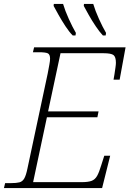

<svg xmlns="http://www.w3.org/2000/svg" viewBox="-35 -954 669 974"><path d="M-15 0 -9 -25H20Q48 -25 63.5 -29Q79 -33 88 -48.5Q97 -64 104 -98L207 -581Q212 -607 215.5 -626.5Q219 -646 219 -656Q219 -678 207.5 -683.5Q196 -689 162 -689H132L138 -714H602L572 -550H541Q543 -559 545.5 -576Q548 -593 550.5 -610Q553 -627 553 -635Q553 -665 541 -674.5Q529 -684 490 -684H272L209 -389H465L459 -359H203L133 -30H380Q412 -30 429.5 -36.5Q447 -43 457.5 -61.5Q468 -80 479 -117L494 -164H524L483 0ZM487 -774Q470 -792 450.5 -821Q431 -850 415 -878.5Q399 -907 390 -924L391 -934H438Q448 -900 467 -858Q486 -816 503 -787L501 -774ZM334 -774Q316 -792 297 -821Q278 -850 262 -878.5Q246 -907 237 -924L238 -934H285Q295 -900 314 -858Q333 -816 350 -787L348 -774Z"/></svg>

Font: Noto Serif ExtraLight
Style: Italic
Weight: 200
Italic angle: -12°
Designer: Monotype Design Team
Foundry: Monotype Imaging Inc.
Version: Version 2.014; ttfautohint (v1.8.4.7-5d5b)